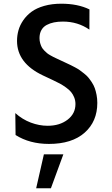

<svg xmlns="http://www.w3.org/2000/svg" viewBox="-20 -757 596 1026"><path d="M241.5 12.1Q138.5 12.1 63.2 -35.5L61.8 -152.7Q99.1 -119 144.4 -101.9Q189.6 -84.9 234.7 -84.9Q298.7 -84.9 340.9 -117.2Q383.2 -149.5 383.2 -201Q383.2 -219.8 376.6 -236.3Q370 -252.8 359.9 -265.1Q349.8 -277.3 332.9 -289.4Q316.1 -301.5 300.6 -310Q285.2 -318.5 262.8 -328.8L209.2 -354Q71 -419.4 71 -538.4Q71 -567.5 78.7 -595Q86.3 -622.5 104.2 -648.6Q122.2 -674.7 148.6 -694.2Q175.1 -713.8 216.1 -725.5Q257.1 -737.2 307.5 -737.2Q395.6 -737.2 458.1 -706.7L457.7 -598.7Q395.6 -641.7 316.1 -641.7Q289.8 -641.7 268.6 -637.4Q247.5 -633.2 229.4 -623.6Q211.3 -614 201.2 -596.1Q191.1 -578.1 191.1 -553.3Q191.1 -539.4 194.6 -526.8Q198.2 -514.2 202.9 -505.1Q207.7 -496.1 216.4 -487.2Q225.1 -478.3 231.5 -473Q237.9 -467.7 248.9 -461.5Q259.9 -455.3 265.3 -452.6Q270.6 -449.9 280.5 -445.3L335.9 -419.4Q350.5 -412.6 357.8 -409.1Q365.1 -405.5 380.9 -397.2Q396.7 -388.8 405.7 -382.3Q414.8 -375.7 429 -364.5Q443.2 -353.3 451.9 -342.9Q460.6 -332.4 470.7 -317.1Q480.8 -301.8 486.5 -285.9Q492.2 -269.9 496.1 -249.6Q500 -229.4 500 -207Q500 -108 432.2 -47.9Q364.3 12.1 241.5 12.1ZM173.3 248.9 214.5 67.8H318.5L252.1 248.9Z"/></svg>

Font: TID UI Medium
Style: Regular
Weight: 500
Designer: The TID Project Authors
Foundry: Bakken & Bæck
Version: Version 1.001;hotconv 1.0.109;makeotfexe 2.5.65596